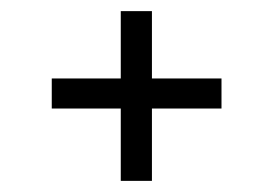

<svg xmlns="http://www.w3.org/2000/svg" viewBox="-20 -486 491 345"><path d="M378 -291H253V-161H197V-291H73V-345H197V-466H253V-345H378Z"/></svg>

Font: Gupter Medium
Style: Regular
Weight: 500
Designer: Octavio Pardo
Version: Version 1.000